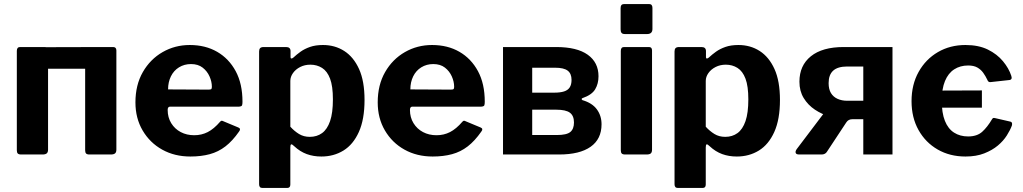

<svg xmlns="http://www.w3.org/2000/svg" viewBox="-20 -762 5046 947"><path d="M217 -513V-24Q217 -11 210.5 -5.5Q204 0 190 0H85Q72 0 67.5 -5Q63 -10 63 -21V-511Q63 -530 79 -530H202Q217 -530 217 -513ZM554 -513V-24Q554 -11 547.5 -5.5Q541 0 527 0H421Q409 0 404.5 -5Q400 -10 400 -21V-511Q400 -530 416 -530H538Q554 -530 554 -513ZM127 -423Q108 -423 108 -440V-514Q108 -529 126 -529L497 -530Q514 -530 514 -515V-440Q514 -423 495 -423Z M807 -220Q807 -183 824.5 -154.5Q842 -126 871.5 -110.5Q901 -95 938 -95Q974 -95 1004.5 -110.5Q1035 -126 1066 -162Q1070 -166 1073 -166.5Q1076 -167 1084 -163L1156 -133Q1170 -127 1159 -113Q1127 -67 1092 -40Q1057 -13 1014.5 -1.5Q972 10 919 10Q841 10 780 -24Q719 -58 683.5 -118.5Q648 -179 648 -257Q648 -343 684.5 -406.5Q721 -470 782 -505Q843 -540 916 -540Q993 -540 1051 -506.5Q1109 -473 1142.5 -411Q1176 -349 1176 -260Q1176 -249 1174 -243Q1172 -237 1159 -236H819Q813 -236 810 -232Q807 -228 807 -220ZM1008 -320Q1019 -320 1022 -322.5Q1025 -325 1025 -334Q1025 -359 1013.5 -385Q1002 -411 979.5 -428.5Q957 -446 922 -446Q889 -446 863 -430Q837 -414 823 -385.5Q809 -357 809 -321Z M1391 -530Q1413 -530 1413 -510V-480Q1413 -474 1417 -473.5Q1421 -473 1427 -478Q1443 -493 1462.5 -507Q1482 -521 1509 -530.5Q1536 -540 1573 -540Q1632 -540 1678 -510.5Q1724 -481 1751 -421.5Q1778 -362 1778 -269Q1778 -173 1750 -111Q1722 -49 1674 -19.5Q1626 10 1565 10Q1526 10 1493 -2Q1460 -14 1431 -41Q1421 -51 1416.5 -50Q1412 -49 1412 -35V148Q1412 165 1397 165H1274Q1258 165 1258 147V-508Q1258 -519 1263 -524.5Q1268 -530 1281 -530H1391ZM1412 -137Q1432 -115 1455 -101Q1478 -87 1508 -87Q1543 -87 1568.5 -105.5Q1594 -124 1608 -164.5Q1622 -205 1622 -272Q1622 -337 1608 -374Q1594 -411 1568.5 -427Q1543 -443 1511 -443Q1483 -443 1460.5 -431.5Q1438 -420 1425 -401.5Q1412 -383 1412 -363V-137Z M2002 -220Q2002 -183 2019.5 -154.5Q2037 -126 2066.5 -110.5Q2096 -95 2133 -95Q2169 -95 2199.5 -110.5Q2230 -126 2261 -162Q2265 -166 2268 -166.5Q2271 -167 2279 -163L2351 -133Q2365 -127 2354 -113Q2322 -67 2287 -40Q2252 -13 2209.5 -1.5Q2167 10 2114 10Q2036 10 1975 -24Q1914 -58 1878.5 -118.5Q1843 -179 1843 -257Q1843 -343 1879.5 -406.5Q1916 -470 1977 -505Q2038 -540 2111 -540Q2188 -540 2246 -506.5Q2304 -473 2337.5 -411Q2371 -349 2371 -260Q2371 -249 2369 -243Q2367 -237 2354 -236H2014Q2008 -236 2005 -232Q2002 -228 2002 -220ZM2203 -320Q2214 -320 2217 -322.5Q2220 -325 2220 -334Q2220 -359 2208.5 -385Q2197 -411 2174.5 -428.5Q2152 -446 2117 -446Q2084 -446 2058 -430Q2032 -414 2018 -385.5Q2004 -357 2004 -321Z M2461 0V-530H2723Q2826 -530 2879 -492Q2932 -454 2932 -386Q2932 -349 2915.5 -321.5Q2899 -294 2853 -278Q2849 -277 2849 -273.5Q2849 -270 2853 -268Q2901 -254 2924 -222.5Q2947 -191 2947 -149Q2947 -76 2893 -38Q2839 0 2738 0ZM2726 -96Q2775 -96 2793 -111Q2811 -126 2811 -158Q2811 -191 2791 -206Q2771 -221 2723 -221H2605V-96ZM2714 -305Q2743 -305 2762 -311Q2781 -317 2790 -331Q2799 -345 2799 -368Q2799 -399 2780 -413.5Q2761 -428 2718 -428H2605V-305Z M3196 -24Q3196 -11 3190 -5.5Q3184 0 3169 0H3064Q3051 0 3046.5 -5Q3042 -10 3042 -21V-511Q3042 -530 3058 -530H3181Q3196 -530 3196 -513ZM3198 -619Q3198 -594 3171 -594H3063Q3050 -594 3045.5 -600Q3041 -606 3041 -617V-722Q3041 -742 3058 -742H3182Q3198 -742 3198 -723Z M3440 -530Q3462 -530 3462 -510V-480Q3462 -474 3466 -473.5Q3470 -473 3476 -478Q3492 -493 3511.5 -507Q3531 -521 3558 -530.5Q3585 -540 3622 -540Q3681 -540 3727 -510.5Q3773 -481 3800 -421.5Q3827 -362 3827 -269Q3827 -173 3799 -111Q3771 -49 3723 -19.5Q3675 10 3614 10Q3575 10 3542 -2Q3509 -14 3480 -41Q3470 -51 3465.5 -50Q3461 -49 3461 -35V148Q3461 165 3446 165H3323Q3307 165 3307 147V-508Q3307 -519 3312 -524.5Q3317 -530 3330 -530H3440ZM3461 -137Q3481 -115 3504 -101Q3527 -87 3557 -87Q3592 -87 3617.5 -105.5Q3643 -124 3657 -164.5Q3671 -205 3671 -272Q3671 -337 3657 -374Q3643 -411 3617.5 -427Q3592 -443 3560 -443Q3532 -443 3509.5 -431.5Q3487 -420 3474 -401.5Q3461 -383 3461 -363V-137Z M4238 0V-174H4164Q4119 -174 4076.5 -186Q4034 -198 3999.5 -221Q3965 -244 3944 -278.5Q3923 -313 3923 -359Q3923 -439 3979.5 -484.5Q4036 -530 4141 -530H4382V0ZM3922 0Q3907 0 3904.5 -8Q3902 -16 3910 -27L4053 -216L4184 -174Q4164 -174 4154 -158L4059 -14Q4055 -7 4048 -3.5Q4041 0 4033 0ZM4159 -265H4238V-434H4159Q4112 -434 4089.5 -413.5Q4067 -393 4067 -352Q4067 -322 4078.5 -303Q4090 -284 4111 -274.5Q4132 -265 4159 -265Z M4554 -231V-315L4823 -316V-231ZM4742 -540Q4807 -540 4852.5 -517.5Q4898 -495 4927 -460Q4956 -425 4968 -388Q4975 -368 4956 -367L4865 -357Q4854 -356 4850 -368Q4841 -387 4829.5 -403Q4818 -419 4800.5 -429Q4783 -439 4755 -439Q4716 -439 4686.5 -420Q4657 -401 4641 -362.5Q4625 -324 4625 -265Q4625 -205 4640.5 -166Q4656 -127 4685.5 -108Q4715 -89 4755 -89Q4799 -89 4824.5 -112Q4850 -135 4873 -174Q4876 -179 4879 -180Q4882 -181 4890 -179L4964 -162Q4975 -159 4971 -143Q4963 -121 4946 -94Q4929 -67 4901.5 -44Q4874 -21 4834.5 -5.5Q4795 10 4742 10Q4665 10 4605 -24.5Q4545 -59 4510.5 -120.5Q4476 -182 4476 -263Q4476 -345 4511 -407.5Q4546 -470 4606 -505Q4666 -540 4742 -540Z"/></svg>

Font: Libre Franklin
Style: Bold
Weight: 700
Designer: Pablo Impallari, Rodrigo Fuenzalida, Nhung Nguyen
Foundry: Impallari Type
Version: Version 3.000